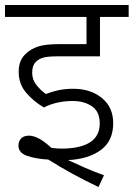

<svg xmlns="http://www.w3.org/2000/svg" viewBox="-20 -642 536 770"><path d="M271 -237Q240 -237 210.5 -230.5Q181 -224 156 -211Q115 -235 85 -270Q55 -305 55 -354Q55 -378 62 -395.5Q69 -413 83 -426Q102 -445 131.5 -455Q161 -465 216 -465H327V-574H0V-622H496V-574H381V-416H208Q171 -416 152.5 -410.5Q134 -405 123 -393Q109 -379 109 -350Q109 -322 126.5 -300.5Q144 -279 164 -265Q186 -274 213.5 -280Q241 -286 274 -286Q343 -286 388.5 -249Q434 -212 434 -148Q434 -77 384.5 -40.5Q335 -4 253 0Q285 15 321.5 31Q358 47 397 61L375 108Q320 82 269 54Q218 26 174 -2Q123 -5 88.5 -17Q54 -29 54 -58Q54 -75 64.5 -86.5Q75 -98 97 -98Q135 -97 186 -49Q207 -46 226 -46Q301 -46 340.5 -71Q380 -96 380 -147Q380 -194 349 -215.5Q318 -237 271 -237Z"/></svg>

Font: Noto Sans Light
Style: Italic
Weight: 300
Italic angle: -12°
Designer: Monotype Design Team
Foundry: Monotype Imaging Inc.
Version: Version 2.013; ttfautohint (v1.8.4.7-5d5b)